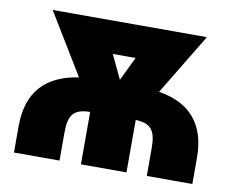

<svg xmlns="http://www.w3.org/2000/svg" viewBox="-64 -608 833 689"><g transform="rotate(10 353.0 -264.0)"><path d="M27 0H193V-100C193 -166 210 -190 271 -191V0H437V-191C494 -189 511 -165 511 -100V0H677V-96C677 -220 614 -287 502 -305L637 -528H75L210 -306C94 -289 27 -224 27 -96ZM315 -410H398L356 -323Z"/></g></svg>

Font: Asimov Pro
Style: Ult
Weight: 900
Designer: Google
Version: Version 2.000980; 2014